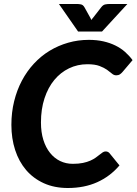

<svg xmlns="http://www.w3.org/2000/svg" viewBox="-20 -933 684 961"><path d="M37 0ZM344.5 -113Q373.5 -113 395 -117.5Q416.5 -122 432.2 -129Q448 -136 459 -144Q470 -152 478.8 -159Q487.5 -166 494.2 -170.5Q501 -175 508.5 -175Q515.5 -175 520.2 -172.5Q525 -170 527.5 -167L578 -105Q531 -50 466.5 -21Q402 8 319.5 8Q252 8 199.2 -16Q146.5 -40 110.5 -82.2Q74.5 -124.5 55.8 -182.2Q37 -240 37 -308Q37 -370.5 50.8 -426.2Q64.5 -482 89.5 -529.2Q114.5 -576.5 149.8 -614.5Q185 -652.5 228.2 -678.8Q271.5 -705 321 -719.2Q370.5 -733.5 424.5 -733.5Q464.5 -733.5 497.5 -726Q530.5 -718.5 557.5 -705.2Q584.5 -692 605.8 -673.2Q627 -654.5 643.5 -632L593 -572.5Q587.5 -566 580.2 -561Q573 -556 561.5 -556Q550 -556 540 -564.8Q530 -573.5 515.5 -583.8Q501 -594 478 -602.8Q455 -611.5 417.5 -611.5Q368 -611.5 325.5 -591Q283 -570.5 251.8 -532.8Q220.5 -495 202.8 -441Q185 -387 185 -320Q185 -271 197 -232.8Q209 -194.5 230.5 -167.8Q252 -141 281 -127Q310 -113 344.5 -113ZM275 -913H367Q374.5 -913 385 -911Q395.5 -909 402.5 -897L431.5 -845L437.5 -833Q441 -839 446.5 -845L486.5 -896.5Q496 -909 507.2 -911Q518.5 -913 526 -913H617.5L490.5 -775H371Z"/></svg>

Font: Lato Heavy
Style: Italic
Weight: 800
Italic angle: -7°
Designer: Lukasz Dziedzic
Foundry: tyPoland Lukasz Dziedzic
Version: Version 2.007; 2014-02-27